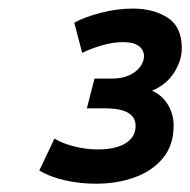

<svg xmlns="http://www.w3.org/2000/svg" viewBox="-20 -849 448 452"><path d="M205.8 -416.5Q168 -416.5 132.9 -424.5Q97.8 -432.5 72.5 -447.5L108.2 -522.8Q127 -511.2 155 -504.2Q183 -497.2 211 -497.2Q236 -497.2 255.9 -503Q275.8 -508.8 287.5 -521.4Q299.2 -534 299.2 -552.5Q299.2 -572.8 281.8 -583.4Q264.2 -594 225.5 -594H184.5L202.5 -664H242.5Q267.5 -664 284.2 -671.8Q301 -679.5 310 -691.8Q319 -704 319 -716.8Q319 -731 307.1 -740.4Q295.2 -749.8 270 -749.8Q245 -749.8 218.8 -741.9Q192.5 -734 173.5 -724.5L154.8 -795.8Q179.8 -809 217.4 -818.9Q255 -828.8 293 -828.8Q341.5 -828.8 374.8 -807.2Q408 -785.8 408 -735.8Q408 -706.8 390.1 -678.4Q372.2 -650 338 -635.5Q362.2 -624.5 375.5 -602.2Q388.8 -580 388.8 -553.2Q388.8 -507.5 363.8 -477Q338.8 -446.5 297.1 -431.5Q255.5 -416.5 205.8 -416.5Z"/></svg>

Font: Ubuntu Sans
Style: Italic
Weight: 400
Italic angle: -13.5°
Designer: Dalton Maag Ltd
Foundry: Dalton Maag Ltd
Version: Version 1.006